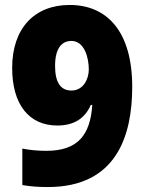

<svg xmlns="http://www.w3.org/2000/svg" viewBox="-20 -744 584 774"><path d="M513 -394C513 -619 410 -724 261 -724C118 -724 29 -629 29 -470C29 -323 97 -238 211 -238C280 -238 323 -268 346 -321H352C344 -200 294 -136 167 -136C132 -136 101 -139 70 -145V2C104 8 136 10 173 10C451 10 513 -199 513 -394ZM268 -579C320 -579 338 -512 338 -464C338 -424 315 -379 268 -379C223 -379 202 -414 202 -478C202 -548 228 -579 268 -579Z"/></svg>

Font: Noto Sans Sinhala SemiCondensed Black
Style: Regular
Weight: 900
Width: 4
Designer: Jelle Bosma - Monotype Design Team
Foundry: Monotype Imaging Inc.
Version: Version 2.006